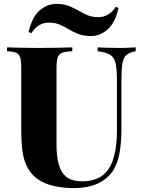

<svg xmlns="http://www.w3.org/2000/svg" viewBox="-20 -951 731 985"><path d="M676 -708V-688Q645 -683 629 -669Q613 -655 608 -626Q603 -597 603 -544V-291Q603 -227 594.5 -173Q586 -119 562 -79Q536 -36 485 -11Q434 14 353 14Q307 14 257.5 3.5Q208 -7 169 -35Q136 -61 118.5 -96Q101 -131 95 -178.5Q89 -226 89 -288V-602Q89 -639 83.5 -656.5Q78 -674 62.5 -680.5Q47 -687 16 -688V-708Q43 -707 88 -706Q133 -705 182 -705Q231 -705 276 -706Q321 -707 351 -708V-688Q317 -687 299.5 -680.5Q282 -674 276 -656.5Q270 -639 270 -602V-209Q270 -160 277.5 -124Q285 -88 300.5 -65Q316 -42 341 -31.5Q366 -21 401 -21Q470 -21 509 -53.5Q548 -86 564 -145Q580 -204 580 -280V-528Q580 -589 574 -621.5Q568 -654 547 -668.5Q526 -683 481 -688V-708Q500 -707 531.5 -706Q563 -705 591 -705Q614 -705 637.5 -706Q661 -707 676 -708ZM268 -931Q306 -931 333 -920.5Q360 -910 383 -896.5Q406 -883 429.5 -873Q453 -863 484 -863Q510 -863 532.5 -875Q555 -887 574 -916L588 -910Q571 -835 532.5 -800.5Q494 -766 448 -766Q410 -766 382.5 -776.5Q355 -787 332.5 -801Q310 -815 286 -825Q262 -835 231 -835Q205 -835 183 -823Q161 -811 141 -781L127 -787Q144 -863 183 -897Q222 -931 268 -931Z"/></svg>

Font: Playfair Display ExtraBold
Style: Regular
Weight: 800
Designer: Claus Eggers Sørensen
Foundry: Claus Eggers Sørensen
Version: Version 1.203